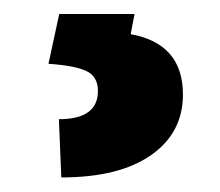

<svg xmlns="http://www.w3.org/2000/svg" viewBox="-20 -23 308 269"><path d="M168.5 -3.4 163.1 24.9Q236.3 38.1 236.3 109.4Q236.3 163.1 191.7 194.3Q147 225.6 65.9 225.6L62.5 144Q117.2 144 117.2 104.5Q117.2 84 100.8 76.4Q84.5 68.8 47.9 66.4L63 -3.4Z"/></svg>

Font: Shabnam FD
Style: Bold
Weight: 700
Foundry: DejaVu fonts team - Redesigned by Saber Rastikerdar - Based on Vazir font
Version: Version 5.00;October 20, 2019;FontCreator 12.0.0.2547 64-bit